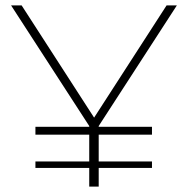

<svg xmlns="http://www.w3.org/2000/svg" viewBox="-20 -690 692 710"><path d="M21 -670 310 -224V-221H111V-192H310V-93H111V-69H310V0H345V-69H542V-93H345V-192H542V-221H345V-224L634 -670H596L328 -255L60 -670Z"/></svg>

Font: LT Wave Alt Thin
Style: Regular
Weight: 100
Designer: Daniel Lyons
Version: Version 2.5 (Glyphs App)